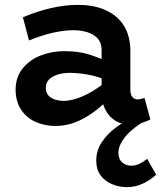

<svg xmlns="http://www.w3.org/2000/svg" viewBox="-20 -503 661 788"><path d="M510 8Q479 8 453.5 -7.5Q428 -23 412.5 -52.5Q397 -82 397 -124V-298Q397 -327 381.5 -344.5Q366 -362 339.5 -370.5Q313 -379 281 -379Q241 -379 194.5 -368Q148 -357 99 -337L74 -432Q130 -456 188 -469.5Q246 -483 298 -483Q368 -483 416.5 -460Q465 -437 490 -395Q515 -353 515 -293V-135Q515 -114 523.5 -104.5Q532 -95 545 -95Q553 -95 560.5 -97.5Q568 -100 573 -101L597 -13Q586 -6 562.5 1Q539 8 510 8ZM207 14Q164 14 126.5 -2.5Q89 -19 66.5 -53Q44 -87 44 -137Q45 -189 74.5 -224Q104 -259 149 -276Q194 -293 243 -293Q304 -293 347 -279Q390 -265 435 -244V-166Q382 -190 340 -197Q298 -204 267 -204Q241 -204 218.5 -197.5Q196 -191 182 -177.5Q168 -164 168 -142Q168 -124 178 -112Q188 -100 205.5 -94.5Q223 -89 242 -89Q264 -89 294.5 -98.5Q325 -108 361 -129.5Q397 -151 435 -186L432 -103Q398 -67 361 -40.5Q324 -14 286 0Q248 14 207 14ZM500 265Q469 265 440 253Q411 241 393 217Q375 193 375 156Q375 115 397.5 81Q420 47 453.5 22Q487 -3 519 -19L586 -14Q521 24 493.5 59Q466 94 466 123Q466 150 481.5 163.5Q497 177 518 177Q537 177 553 169Q569 161 584 149L621 214Q597 236 566.5 250.5Q536 265 500 265Z"/></svg>

Font: BioRhyme
Style: Bold
Weight: 700
Designer: Aoife Mooney
Foundry: Aoife Mooney Type
Version: Version 1.600;gftools[0.9.33]